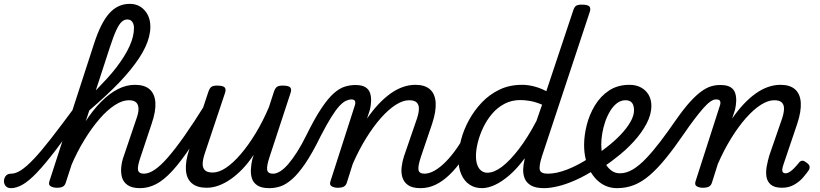

<svg xmlns="http://www.w3.org/2000/svg" viewBox="-210 -959 4255 996"><path d="M-153 17Q-172 17 -181 5.5Q-190 -6 -189.5 -20.5Q-189 -35 -180 -46.5Q-171 -58 -152 -58Q-129 -58 -101 -76Q-73 -94 -34.5 -134.5Q4 -175 56 -242Q108 -309 179 -405Q190 -421 203.5 -417.5Q217 -414 222 -399.5Q227 -385 215 -368Q137 -256 80 -181.5Q23 -107 -18.5 -63.5Q-60 -20 -92.5 -1.5Q-125 17 -153 17ZM517 17Q475 17 452.5 1.5Q430 -14 423 -38.5Q416 -63 419 -92.5Q422 -122 432 -149L498 -344Q508 -371 508.5 -392.5Q509 -414 497.5 -426.5Q486 -439 458 -439Q425 -439 386 -414Q347 -389 307 -343Q267 -297 228.5 -234.5Q190 -172 158 -97L152 -180Q190 -261 230.5 -324Q271 -387 314 -430.5Q357 -474 401 -496.5Q445 -519 490 -519Q540 -519 566.5 -495.5Q593 -472 596 -427Q599 -382 577 -318L520 -147Q502 -96 506 -77Q510 -58 537 -58Q551 -58 557.5 -46.5Q564 -35 562 -20.5Q560 -6 549 5.5Q538 17 517 17ZM84 15Q68 15 54 8Q40 1 46 -18L278 -733Q313 -841 357 -890Q401 -939 463 -939Q495 -939 518.5 -924Q542 -909 556 -882.5Q570 -856 570 -820Q570 -796 563.5 -769.5Q557 -743 544 -715Q531 -687 511.5 -657.5Q492 -628 466 -596Q440 -564 408 -530.5Q376 -497 337 -461Q298 -425 253 -386L131 -11Q127 2 117 8.5Q107 15 84 15ZM287 -490Q318 -522 345.5 -552Q373 -582 395 -611Q417 -640 434 -667.5Q451 -695 462.5 -720.5Q474 -746 479.5 -769.5Q485 -793 485 -814Q485 -827 481 -837Q477 -847 469.5 -852.5Q462 -858 450 -858Q435 -858 421.5 -846Q408 -834 393.5 -803Q379 -772 360 -714Z M517 17Q503 17 496 5.5Q489 -6 491 -20.5Q493 -35 504 -46.5Q515 -58 536 -58Q562 -58 592.5 -78.5Q623 -99 661 -142.5Q699 -186 747.5 -255Q796 -324 857 -422Q866 -436 880 -434.5Q894 -433 902 -422.5Q910 -412 903 -399Q834 -280 780.5 -199.5Q727 -119 683 -71.5Q639 -24 599 -3.5Q559 17 517 17Z M862 15Q813 15 785.5 -8Q758 -31 754.5 -75.5Q751 -120 771 -182L871 -483Q878 -503 887.5 -509Q897 -515 916 -515Q947 -515 955.5 -505.5Q964 -496 957 -476L853 -165Q843 -136 841.5 -113Q840 -90 852 -77Q864 -64 893 -64Q926 -64 963 -89Q1000 -114 1039 -159.5Q1078 -205 1115.5 -266.5Q1153 -328 1185 -403L1211 -483Q1218 -503 1227.5 -509Q1237 -515 1256 -515Q1287 -515 1295.5 -505.5Q1304 -496 1297 -476L1189 -147Q1172 -96 1176 -77Q1180 -58 1206 -58Q1220 -58 1226.5 -46.5Q1233 -35 1231 -20.5Q1229 -6 1218 5.5Q1207 17 1186 17Q1147 17 1125.5 3Q1104 -11 1097 -33Q1090 -55 1091.5 -80.5Q1093 -106 1098 -129L1106 -156Q1079 -115 1049 -83.5Q1019 -52 987.5 -30Q956 -8 924.5 3.5Q893 15 862 15Z M1189 17Q1174 17 1170 5.5Q1166 -6 1170.5 -20.5Q1175 -35 1185 -46.5Q1195 -58 1207 -58Q1224 -58 1244 -70.5Q1264 -83 1285.5 -108Q1307 -133 1331 -170.5Q1355 -208 1380 -259Q1423 -346 1457.5 -397.5Q1492 -449 1521.5 -475Q1551 -501 1578.5 -509.5Q1606 -518 1633 -518Q1643 -518 1646 -506.5Q1649 -495 1646 -480.5Q1643 -466 1634.5 -454.5Q1626 -443 1612 -443Q1600 -443 1584.5 -436Q1569 -429 1550.5 -409Q1532 -389 1508.5 -351.5Q1485 -314 1454 -254Q1410 -164 1373 -110Q1336 -56 1304 -28.5Q1272 -1 1244 8Q1216 17 1189 17Z M1971 17Q1929 17 1907 1.5Q1885 -14 1877.5 -38.5Q1870 -63 1873.5 -92.5Q1877 -122 1886 -149L1953 -344Q1962 -371 1963 -392.5Q1964 -414 1952.5 -426.5Q1941 -439 1912 -439Q1880 -439 1842.5 -415Q1805 -391 1766 -347Q1727 -303 1689.5 -242.5Q1652 -182 1620 -109L1589 -11Q1585 2 1574.5 8.5Q1564 15 1541 15Q1525 15 1511.5 8Q1498 1 1504 -18L1631 -413Q1635 -426 1631.5 -434.5Q1628 -443 1614 -443Q1601 -443 1596 -454.5Q1591 -466 1593.5 -480.5Q1596 -495 1606.5 -506.5Q1617 -518 1634 -518Q1668 -518 1686 -506.5Q1704 -495 1710 -475.5Q1716 -456 1715 -433.5Q1714 -411 1709 -390L1694 -344Q1723 -386 1753.5 -418.5Q1784 -451 1815.5 -473.5Q1847 -496 1879.5 -507.5Q1912 -519 1945 -519Q1994 -519 2020.5 -495.5Q2047 -472 2050 -427Q2053 -382 2032 -318L1974 -147Q1957 -96 1961 -77Q1965 -58 1992 -58Q2006 -58 2012 -46.5Q2018 -35 2016.5 -20.5Q2015 -6 2003.5 5.5Q1992 17 1971 17Z M1972 17Q1958 17 1951 5.5Q1944 -6 1946 -20.5Q1948 -35 1959 -46.5Q1970 -58 1991 -58Q2017 -58 2045.5 -74.5Q2074 -91 2103 -120.5Q2132 -150 2160.5 -191Q2189 -232 2217 -280Q2224 -294 2237.5 -292.5Q2251 -291 2260 -280.5Q2269 -270 2262 -257Q2228 -190 2193 -138.5Q2158 -87 2122 -52.5Q2086 -18 2049 -0.5Q2012 17 1972 17Z M2290 17Q2253 17 2225.5 -1.5Q2198 -20 2183 -54.5Q2168 -89 2168 -135Q2168 -181 2181.5 -233Q2195 -285 2222.5 -335.5Q2250 -386 2289.5 -427.5Q2329 -469 2381 -494Q2433 -519 2498 -519Q2529 -519 2561.5 -510.5Q2594 -502 2624 -486L2763 -903Q2769 -923 2778.5 -929Q2788 -935 2808 -935Q2839 -935 2847.5 -925.5Q2856 -916 2849 -896L2601 -147Q2585 -96 2590.5 -77Q2596 -58 2632 -58Q2642 -58 2646.5 -46.5Q2651 -35 2649.5 -20.5Q2648 -6 2639 5.5Q2630 17 2613 17Q2568 17 2544.5 3Q2521 -11 2512 -33Q2503 -55 2504 -81Q2505 -107 2511 -130L2512 -138Q2472 -84 2432.5 -50Q2393 -16 2357 0.5Q2321 17 2290 17ZM2318 -63Q2353 -63 2394 -94Q2435 -125 2481.5 -185.5Q2528 -246 2573 -332L2602 -416Q2569 -430 2541 -435Q2513 -440 2489 -440Q2444 -440 2407 -420.5Q2370 -401 2342.5 -368.5Q2315 -336 2296.5 -297Q2278 -258 2268.5 -219.5Q2259 -181 2259 -150Q2259 -123 2266 -103.5Q2273 -84 2286.5 -73.5Q2300 -63 2318 -63Z M2613 17Q2594 17 2587.5 5.5Q2581 -6 2585 -20.5Q2589 -35 2601 -46.5Q2613 -58 2632 -58Q2676 -58 2732 -79.5Q2788 -101 2852 -143Q2864 -151 2874 -145.5Q2884 -140 2889.5 -128Q2895 -116 2893.5 -103.5Q2892 -91 2882 -83Q2826 -47 2776.5 -25Q2727 -3 2685.5 7Q2644 17 2613 17Z M2852 -136Q2875 -149 2896.5 -164.5Q2918 -180 2938 -196Q2978 -227 3009.5 -260Q3041 -293 3060 -326Q3079 -359 3079 -387Q3079 -412 3068.5 -425.5Q3058 -439 3035 -439Q3021 -439 3014.5 -451Q3008 -463 3010 -479Q3012 -495 3023.5 -507Q3035 -519 3056 -519Q3089 -519 3114.5 -505.5Q3140 -492 3154.5 -467.5Q3169 -443 3169 -410Q3169 -365 3144 -317.5Q3119 -270 3077 -224Q3035 -178 2982 -138Q2960 -120 2934.5 -103Q2909 -86 2883 -72Z M2991 17Q2959 17 2932.5 5.5Q2906 -6 2885 -27Q2864 -48 2849.5 -76Q2835 -104 2827.5 -137Q2820 -170 2820 -207Q2820 -255 2833.5 -309.5Q2847 -364 2876 -412Q2905 -460 2949.5 -489.5Q2994 -519 3056 -519Q3069 -519 3074.5 -507Q3080 -495 3077 -479Q3074 -463 3063.5 -451Q3053 -439 3035 -439Q3011 -439 2991 -424Q2971 -409 2955.5 -383.5Q2940 -358 2929.5 -327.5Q2919 -297 2914 -266Q2909 -235 2909 -209Q2909 -180 2915 -153Q2921 -126 2933.5 -105.5Q2946 -85 2964 -72.5Q2982 -60 3006 -60Q3039 -60 3072 -79.5Q3105 -99 3140.5 -136Q3176 -173 3215 -224Q3254 -275 3298 -339Q3338 -396 3370 -431Q3402 -466 3428.5 -485Q3455 -504 3478 -511Q3501 -518 3524 -518Q3534 -518 3538.5 -506.5Q3543 -495 3540 -480.5Q3537 -466 3528 -454.5Q3519 -443 3502 -443Q3490 -443 3473.5 -431Q3457 -419 3436.5 -395.5Q3416 -372 3391 -339Q3366 -306 3338 -265Q3288 -192 3244.5 -138.5Q3201 -85 3161 -50.5Q3121 -16 3080 0.5Q3039 17 2991 17Z M3435 15Q3419 15 3405.5 8Q3392 1 3398 -18L3525 -413Q3529 -426 3525.5 -434.5Q3522 -443 3508 -443Q3495 -443 3490 -454.5Q3485 -466 3487.5 -480.5Q3490 -495 3500.5 -506.5Q3511 -518 3528 -518Q3562 -518 3580 -506.5Q3598 -495 3604 -475.5Q3610 -456 3609 -433.5Q3608 -411 3603 -390L3588 -344Q3617 -386 3647.5 -418.5Q3678 -451 3709.5 -473.5Q3741 -496 3773.5 -507.5Q3806 -519 3839 -519Q3888 -519 3914.5 -495.5Q3941 -472 3944 -427Q3947 -382 3926 -318L3855 -108Q3849 -91 3848 -80.5Q3847 -70 3851.5 -65Q3856 -60 3864 -60Q3875 -60 3886 -67Q3897 -74 3909 -86Q3921 -98 3933 -113Q3940 -123 3949 -125Q3958 -127 3970 -118Q3986 -108 3989 -98Q3992 -88 3986 -77Q3976 -62 3957 -39.5Q3938 -17 3910 -1Q3882 15 3847 15Q3808 15 3789 -1Q3770 -17 3766 -42.5Q3762 -68 3767.5 -97Q3773 -126 3781 -153L3847 -344Q3856 -371 3857 -392.5Q3858 -414 3846.5 -426.5Q3835 -439 3806 -439Q3774 -439 3736.5 -415Q3699 -391 3660 -347Q3621 -303 3583.5 -242.5Q3546 -182 3514 -109L3483 -11Q3479 2 3468.5 8.5Q3458 15 3435 15Z"/></svg>

Font: Playwrite DE LA
Style: Regular
Weight: 400
Designer: Veronika Burian, José Scaglione
Foundry: TypeTogether
Version: Version 1.002